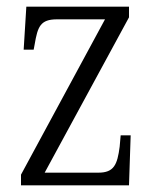

<svg xmlns="http://www.w3.org/2000/svg" viewBox="-20 -556 465 576"><path d="M43 0H367L372 -150H342L339 -116C332 -62 322 -38 275 -38H114L367 -504V-536H59L51 -407H81L84 -423C93 -476 101 -498 151 -498H295L43 -32Z"/></svg>

Font: Noto Serif Sinhala Condensed Light
Style: Regular
Weight: 300
Width: 3
Designer: Jelle Bosma - Monotype Design Team
Foundry: Monotype Imaging Inc.
Version: Version 2.007